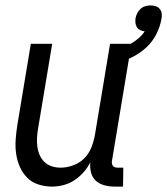

<svg xmlns="http://www.w3.org/2000/svg" viewBox="-20 -682 618 710"><path d="M172 8Q146 8 121.5 0Q97 -8 80 -25.5Q63 -43 53 -66Q43 -89 39.5 -114.5Q36 -140 38 -166.5Q40 -193 44 -219L94 -520H173L121 -208Q118 -191 117 -174Q116 -157 118 -140.5Q120 -124 126.5 -109Q133 -94 144.5 -83Q156 -72 171.5 -67Q187 -62 204 -62Q227 -62 250.5 -70.5Q274 -79 291.5 -96.5Q309 -114 318 -137Q327 -160 331 -183L387 -520H466L394 -87Q393 -82 394 -77Q395 -72 397.5 -68.5Q400 -65 405 -63.5Q410 -62 415 -62H436L435 8H403Q384 8 365.5 3Q347 -2 334 -14Q321 -26 316.5 -44.5Q312 -63 314 -82Q304 -62 289 -45Q274 -28 255 -15.5Q236 -3 214.5 2.5Q193 8 172 8ZM415 -450 401 -496Q417 -500 433 -506Q449 -512 464 -520.5Q479 -529 492.5 -540.5Q506 -552 515 -566Q507 -567 499 -570.5Q491 -574 486.5 -581Q482 -588 481 -596.5Q480 -605 481 -614Q483 -624 487.5 -633Q492 -642 499.5 -649Q507 -656 517 -659Q527 -662 537 -662Q547 -662 556 -659Q565 -656 571 -648.5Q577 -641 578 -631.5Q579 -622 577 -612Q572 -583 558 -555.5Q544 -528 521.5 -507Q499 -486 471.5 -472Q444 -458 415 -450Z"/></svg>

Font: Iosevka Fixed
Style: Italic
Weight: 400
Italic angle: -9°
Monospace: yes
Designer: Belleve Invis
Foundry: Belleve Invis
Version: Version 33.2.4